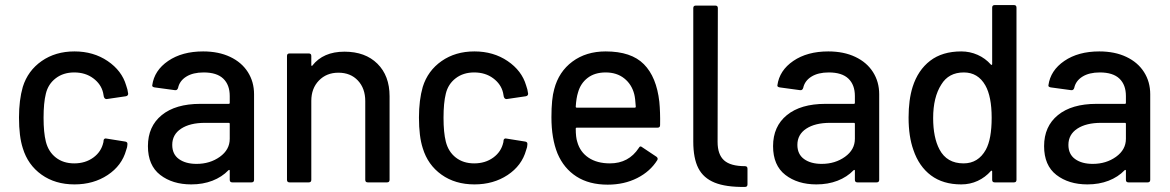

<svg xmlns="http://www.w3.org/2000/svg" viewBox="-20 -720 4621 758"><path d="M70 -135Q55 -181 55 -256Q55 -325 70 -377Q90 -441 144.5 -479Q199 -517 274 -517Q349 -517 405 -479Q461 -441 478 -383Q484 -367 486 -350Q486 -342 477 -340L402 -329H400Q393 -329 390 -338L387 -354Q379 -388 348 -411Q317 -434 273 -434Q230 -434 200 -411Q170 -388 161 -350Q152 -314 152 -255Q152 -197 161 -161Q171 -121 200.5 -98Q230 -75 273 -75Q317 -75 348.5 -98Q380 -121 388 -158Q389 -159 388.5 -160.5Q388 -162 389 -163V-167Q392 -175 400 -173L475 -161Q483 -159 483 -153V-149Q483 -140 478 -127Q461 -66 405 -29Q349 8 274 8Q198 8 144 -30.5Q90 -69 70 -135Z M983 -348V-10Q983 0 973 0H897Q887 0 887 -10V-46Q887 -51 882 -48Q856 -21 818.5 -6.5Q781 8 735 8Q661 8 612.5 -29.5Q564 -67 564 -143Q564 -221 618.5 -265.5Q673 -310 771 -310H883Q887 -310 887 -314V-341Q887 -385 861.5 -409.5Q836 -434 784 -434Q742 -434 715.5 -417.5Q689 -401 683 -373Q680 -363 671 -364L590 -375Q580 -377 581 -383Q589 -442 644 -479.5Q699 -517 782 -517Q843 -517 888.5 -495.5Q934 -474 958.5 -435.5Q983 -397 983 -348ZM887 -172V-231Q887 -235 883 -235H789Q730 -235 695 -212Q660 -189 660 -148Q660 -111 686.5 -92Q713 -73 756 -73Q809 -73 848 -101Q887 -129 887 -172Z M1518 -340V-10Q1518 0 1508 0H1432Q1422 0 1422 -10V-321Q1422 -371 1393 -402Q1364 -433 1316 -433Q1269 -433 1239 -402Q1209 -371 1209 -322V-10Q1209 0 1199 0H1123Q1113 0 1113 -10V-499Q1113 -509 1123 -509H1199Q1209 -509 1209 -499V-463Q1209 -461 1210.5 -460Q1212 -459 1213 -461Q1256 -516 1340 -516Q1422 -516 1470 -468.5Q1518 -421 1518 -340Z M1649 -135Q1634 -181 1634 -256Q1634 -325 1649 -377Q1669 -441 1723.5 -479Q1778 -517 1853 -517Q1928 -517 1984 -479Q2040 -441 2057 -383Q2063 -367 2065 -350Q2065 -342 2056 -340L1981 -329H1979Q1972 -329 1969 -338L1966 -354Q1958 -388 1927 -411Q1896 -434 1852 -434Q1809 -434 1779 -411Q1749 -388 1740 -350Q1731 -314 1731 -255Q1731 -197 1740 -161Q1750 -121 1779.5 -98Q1809 -75 1852 -75Q1896 -75 1927.5 -98Q1959 -121 1967 -158Q1968 -159 1967.5 -160.5Q1967 -162 1968 -163V-167Q1971 -175 1979 -173L2054 -161Q2062 -159 2062 -153V-149Q2062 -140 2057 -127Q2040 -66 1984 -29Q1928 8 1853 8Q1777 8 1723 -30.5Q1669 -69 1649 -135Z M2586 -226Q2586 -216 2576 -216H2257Q2253 -216 2253 -212Q2253 -178 2259 -160Q2270 -120 2303.5 -97.5Q2337 -75 2388 -75Q2462 -75 2502 -136Q2507 -146 2515 -139L2572 -101Q2579 -95 2575 -88Q2547 -43 2495.5 -17Q2444 9 2379 9Q2306 9 2256 -23Q2206 -55 2181 -114Q2157 -173 2157 -257Q2157 -330 2168 -368Q2186 -437 2240 -477Q2294 -517 2371 -517Q2472 -517 2522 -466.5Q2572 -416 2583 -318Q2587 -277 2586 -226ZM2262 -355Q2255 -333 2253 -299Q2253 -295 2257 -295H2486Q2490 -295 2490 -299Q2488 -332 2484 -348Q2474 -387 2444.5 -410.5Q2415 -434 2371 -434Q2328 -434 2300 -412.5Q2272 -391 2262 -355Z M2921 18Q2846 19 2801.5 1Q2757 -17 2737 -56Q2717 -95 2717 -161V-688Q2717 -698 2727 -698H2804Q2814 -698 2814 -688L2813 -160Q2813 -110 2838.5 -87Q2864 -64 2921 -64Q2931 -64 2931 -54V8Q2931 18 2921 18Z M3451 -348V-10Q3451 0 3441 0H3365Q3355 0 3355 -10V-46Q3355 -51 3350 -48Q3324 -21 3286.5 -6.5Q3249 8 3203 8Q3129 8 3080.5 -29.5Q3032 -67 3032 -143Q3032 -221 3086.5 -265.5Q3141 -310 3239 -310H3351Q3355 -310 3355 -314V-341Q3355 -385 3329.5 -409.5Q3304 -434 3252 -434Q3210 -434 3183.5 -417.5Q3157 -401 3151 -373Q3148 -363 3139 -364L3058 -375Q3048 -377 3049 -383Q3057 -442 3112 -479.5Q3167 -517 3250 -517Q3311 -517 3356.5 -495.5Q3402 -474 3426.5 -435.5Q3451 -397 3451 -348ZM3355 -172V-231Q3355 -235 3351 -235H3257Q3198 -235 3163 -212Q3128 -189 3128 -148Q3128 -111 3154.5 -92Q3181 -73 3224 -73Q3277 -73 3316 -101Q3355 -129 3355 -172Z M3907 -700H3983Q3993 -700 3993 -690V-10Q3993 0 3983 0H3907Q3897 0 3897 -10V-43Q3897 -45 3895.5 -46Q3894 -47 3892 -45Q3870 -20 3840 -6Q3810 8 3775 8Q3703 8 3655.5 -27.5Q3608 -63 3586 -128Q3567 -181 3567 -256Q3567 -326 3583 -377Q3604 -443 3652 -480Q3700 -517 3775 -517Q3809 -517 3839.5 -503.5Q3870 -490 3892 -465Q3894 -463 3895.5 -464Q3897 -465 3897 -467V-690Q3897 -700 3907 -700ZM3895 -255Q3895 -339 3870 -383Q3841 -434 3785 -434Q3725 -434 3696 -386Q3664 -336 3664 -254Q3664 -177 3689 -130Q3718 -75 3784 -75Q3842 -75 3872 -129Q3895 -171 3895 -255Z M4521 -348V-10Q4521 0 4511 0H4435Q4425 0 4425 -10V-46Q4425 -51 4420 -48Q4394 -21 4356.5 -6.5Q4319 8 4273 8Q4199 8 4150.5 -29.5Q4102 -67 4102 -143Q4102 -221 4156.5 -265.5Q4211 -310 4309 -310H4421Q4425 -310 4425 -314V-341Q4425 -385 4399.5 -409.5Q4374 -434 4322 -434Q4280 -434 4253.5 -417.5Q4227 -401 4221 -373Q4218 -363 4209 -364L4128 -375Q4118 -377 4119 -383Q4127 -442 4182 -479.5Q4237 -517 4320 -517Q4381 -517 4426.5 -495.5Q4472 -474 4496.5 -435.5Q4521 -397 4521 -348ZM4425 -172V-231Q4425 -235 4421 -235H4327Q4268 -235 4233 -212Q4198 -189 4198 -148Q4198 -111 4224.5 -92Q4251 -73 4294 -73Q4347 -73 4386 -101Q4425 -129 4425 -172Z"/></svg>

Font: Amber EN Medium
Style: Regular
Weight: 500
Designer: Jeremy Tribby
Foundry: Tribby Type Co.
Version: Version 1.403 November 24, 2021